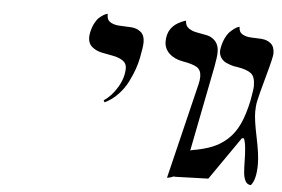

<svg xmlns="http://www.w3.org/2000/svg" viewBox="-45 -620 1006 686"><g transform="rotate(5 458.5 -276.5)"><path d="M331.1 -243.2 327.1 -250Q355.5 -268.6 375.7 -303Q396 -337.4 396 -371.1Q396 -388.7 381.6 -398.2Q367.2 -407.7 346.7 -411.4Q326.2 -415 305.4 -419.4Q284.7 -423.8 270.3 -436Q255.9 -448.2 255.9 -470.2Q255.9 -475.1 257.8 -486.8Q261.7 -505.4 269 -519.8Q276.4 -534.2 284.2 -541.3Q292 -548.3 299.1 -552.7Q306.2 -557.1 310.5 -558.1L314.9 -559.1V-554.2Q314.9 -536.1 328.9 -528.6Q342.8 -521 362.8 -520.5Q382.8 -520 403.1 -518.6Q423.3 -517.1 437.3 -505.4Q451.2 -493.7 451.2 -469.2Q451.2 -451.7 442.9 -411.1Q439 -391.6 431.9 -371.3Q424.8 -351.1 412.1 -325.4Q399.4 -299.8 378.2 -277.6Q356.9 -255.4 331.1 -243.2Z M576.7 5.9 659.7 -335.9Q663.6 -351.1 663.6 -363.8Q663.6 -387.7 648.2 -397.5Q632.8 -407.2 597.7 -413.1Q566.4 -418.5 547.9 -436Q529.3 -453.6 529.3 -479Q529.3 -531.7 579.1 -553.2Q592.3 -559.1 595.7 -559.1Q595.7 -541 608.4 -532.2Q621.1 -523.4 638.9 -520.5Q656.7 -517.6 674.6 -513.7Q692.4 -509.8 705.1 -495.8Q717.8 -481.9 717.8 -457Q717.8 -439.9 711.4 -405.8L641.6 -50.8Q639.2 -36.6 631.6 -25.6Q624 -14.6 615 -8.8Q606 -2.9 597.2 0.5Q588.4 3.9 582.5 4.9Z M874 -295.9Q870.1 -278.3 870.1 -256.8Q870.1 -227.1 883.1 -166Q896 -105 896 -70.8Q896 -14.6 877.4 5.9Q864.7 5.9 857.9 -6.1Q851.1 -18.1 849.6 -38.1Q848.1 -58.1 847.9 -79.1Q847.7 -100.1 845.7 -122.6Q843.8 -145 838.4 -158.2H831.1L724.1 -3.9L602.1 0Q604.5 -14.6 605.2 -18.3Q606 -22 608.9 -35.4Q611.8 -48.8 613.8 -54Q615.7 -59.1 620.1 -69.1Q624.5 -79.1 629.2 -83.7Q633.8 -88.4 640.9 -93.3Q647.9 -98.1 656.2 -100.1Q699.7 -107.4 729.2 -119.4Q758.8 -131.3 783.2 -153.6Q807.6 -175.8 823.5 -210.2Q839.4 -244.6 850.1 -295.9Q857.4 -335.4 857.4 -348.1Q857.4 -381.3 841.8 -393.1Q826.2 -404.8 792 -410.2Q782.7 -411.1 773.9 -413.6Q765.1 -416 753.2 -421.1Q741.2 -426.3 733.6 -437Q726.1 -447.8 726.1 -461.9Q726.1 -466.3 728 -476.1Q731.9 -495.1 739.5 -510.3Q747.1 -525.4 755.4 -533.2Q763.7 -541 771 -546.1Q778.3 -551.3 783.2 -552.7L788.1 -554.2Q788.1 -535.2 801.3 -527.6Q814.5 -520 833.5 -519.5Q852.5 -519 871.6 -517.6Q890.6 -516.1 903.8 -504.9Q917 -493.7 917 -469.2Q917 -456.5 897.7 -387Q878.4 -317.4 874 -295.9Z"/></g></svg>

Font: Linear Smooth
Style: Italic
Weight: 400
Designer: Philipp H. Poll, Flanker
Foundry: Philipp H. Poll, reworked by Flanker
Version: Version 1.061 | FøM Fix